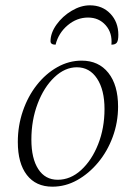

<svg xmlns="http://www.w3.org/2000/svg" viewBox="-20 -690 510 722"><path d="M177 12Q115 12 81 -32Q47 -76 47 -156Q47 -217 66 -272.5Q85 -328 118.5 -370.5Q152 -413 195.5 -437.5Q239 -462 287 -462Q351 -462 387.5 -416Q424 -370 424 -289Q424 -230 404 -175.5Q384 -121 349 -79Q314 -37 270 -12.5Q226 12 177 12ZM197 -14Q245 -14 285 -50.5Q325 -87 349 -147.5Q373 -208 373 -280Q373 -352 345 -394.5Q317 -437 269 -437Q224 -437 184.5 -399.5Q145 -362 121.5 -300Q98 -238 98 -165Q98 -94 124 -54Q150 -14 197 -14ZM318 -670Q365 -670 395 -638.5Q425 -607 425 -559Q425 -538 419.5 -530Q414 -522 399 -522Q403 -566 377.5 -595Q352 -624 311 -624Q269 -624 234.5 -595Q200 -566 189 -522Q170 -522 170 -535Q170 -566 192.5 -597.5Q215 -629 249.5 -649.5Q284 -670 318 -670Z"/></svg>

Font: Petrona ExtraLight
Style: Italic
Weight: 200
Italic angle: -9°
Designer: Ringo R. Seeber
Foundry: Ringo R. Seeber
Version: Version 2.001; ttfautohint (v1.8.3)